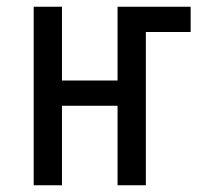

<svg xmlns="http://www.w3.org/2000/svg" viewBox="-20 -550 616 570"><path d="M80 0H164V-236H329V0H413V-455H546V-530H329V-311H164V-530H80Z"/></svg>

Font: Iosevka SS01 Extended
Style: Regular
Weight: 400
Width: 7
Monospace: yes
Designer: Belleve Invis
Foundry: Belleve Invis
Version: Version 3.4.7; ttfautohint (v1.8.3)